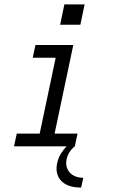

<svg xmlns="http://www.w3.org/2000/svg" viewBox="-20 -657 586 862"><path d="M344.2 185.1Q283.2 185.1 254.6 154.5Q226.1 124 236.8 74.2Q242.2 50.8 253.7 32.5Q265.1 14.2 278.8 0H43L55.2 -57.1H158.2L230 -397.9H127L139.2 -455.1H309.1L225.1 -57.1H328.1L315.9 0Q287.1 22 278.8 59.1Q272 94.2 293.5 117.7Q314.9 141.1 354 141.1ZM340.8 -545.9H250L269 -637.2H359.9Z"/></svg>

Font: Anonymous Pro
Style: Italic
Weight: 400
Italic angle: -12°
Monospace: yes
Designer: Mark Simonson
Version: Version 1.003